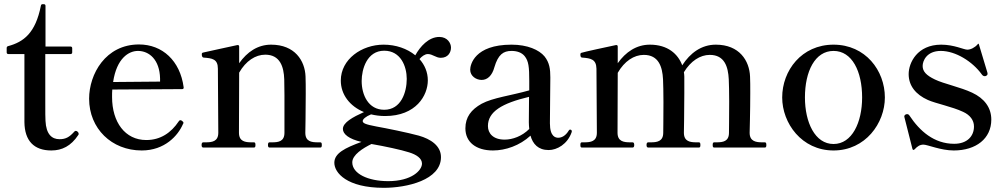

<svg xmlns="http://www.w3.org/2000/svg" viewBox="-20 -707 4810 920"><path d="M226 14C277 14 320 -7 355 -60C357 -62 357 -64 357 -66C357 -73 349 -80 343 -80C340 -80 337 -78 334 -74C312 -50 295 -40 265 -40C229 -40 201 -63 198 -128C197 -139 197 -172 197 -212V-448H318C323 -448 326 -451 326 -456V-476C326 -481 323 -484 318 -484H198V-679C198 -684 195 -687 190 -687H184C180 -687 177 -685 176 -680C150 -548 93 -506 19 -486C14 -485 12 -481 12 -477V-456C12 -451 15 -448 20 -448H97V-122C98 -32 143 14 226 14Z M853 -127C851 -129 848 -131 845 -131C842 -131 839 -130 836 -125C800 -71 749 -36 681 -36C579 -36 517 -122 517 -242C517 -255 517 -267 518 -278L853 -280C858 -280 861 -283 860 -289C843 -416 758 -494 646 -494C486 -494 407 -352 407 -234C407 -91 515 14 659 14C770 14 833 -58 856 -111C858 -114 859 -116 859 -119C859 -122 856 -125 853 -127ZM641 -463C695 -463 745 -421 747 -331V-316L522 -314C539 -428 597 -463 641 -463Z M1503 -25C1472 -25 1443 -29 1443 -71C1443 -71 1445 -172 1445 -256C1445 -289 1445 -320 1444 -341C1441 -416 1393 -493 1279 -493C1215 -493 1164 -458 1126 -404V-484C1126 -489 1123 -492 1117 -491C1086 -484 982 -462 957 -456C953 -455 950 -455 948 -452C947 -451 947 -449 947 -447C947 -442 947 -432 956 -431C997 -428 1024 -424 1024 -378L1026 -71C1026 -29 996 -25 966 -25H954C948 -25 946 -20 946 -12C946 -5 948 0 954 0H1197C1203 0 1204 -5 1204 -12C1204 -20 1203 -25 1197 -25H1186C1155 -25 1125 -29 1125 -71L1126 -359C1158 -415 1204 -445 1251 -445C1322 -445 1340 -387 1342 -327C1342 -312 1343 -283 1343 -251V-71C1343 -29 1314 -25 1284 -25H1271C1266 -25 1264 -20 1264 -12C1264 -5 1266 0 1271 0H1515C1521 0 1522 -5 1522 -12C1522 -20 1521 -25 1515 -25Z M2030 -448C2053 -448 2068 -430 2092 -430C2127 -430 2141 -456 2141 -479C2141 -500 2124 -530 2085 -530C2034 -530 1993 -484 1970 -442C1931 -474 1877 -493 1818 -493C1713 -493 1613 -423 1613 -321C1613 -254 1656 -198 1724 -170C1671 -146 1623 -120 1623 -89C1623 -65 1651 -41 1712 -27C1633 2 1582 27 1582 73C1582 121 1642 193 1819 193C1929 193 2093 156 2093 46C2093 -9 2043 -41 1987 -57C1932 -72 1833 -92 1783 -101C1730 -111 1718 -117 1718 -127C1718 -136 1733 -149 1758 -159C1779 -154 1801 -151 1825 -151C1974 -151 2030 -250 2030 -322C2030 -361 2015 -396 1990 -424C2001 -437 2016 -448 2030 -448ZM1821 -181C1745 -181 1713 -252 1713 -319C1713 -375 1738 -464 1821 -464C1900 -464 1929 -389 1929 -329C1929 -265 1902 -181 1821 -181ZM2002 77C2002 109 1953 161 1840 161C1743 161 1668 125 1668 71C1668 35 1719 3 1760 -17C1824 -6 1903 11 1940 23C1976 34 2002 52 2002 77Z M2712 -86C2709 -86 2707 -85 2705 -81C2690 -56 2671 -47 2655 -47C2644 -47 2615 -50 2615 -116C2615 -186 2617 -278 2617 -336C2617 -376 2613 -407 2589 -437C2563 -468 2508 -493 2431 -493C2253 -493 2233 -396 2233 -373C2233 -342 2262 -324 2288 -324C2315 -324 2338 -344 2349 -385C2367 -446 2392 -463 2431 -463C2458 -463 2480 -455 2494 -438C2513 -414 2516 -387 2516 -318V-274C2428 -249 2342 -239 2288 -210C2238 -182 2210 -146 2210 -92C2210 -26 2261 14 2342 14C2402 14 2470 -9 2522 -57C2533 -17 2559 12 2609 12C2649 12 2699 -16 2719 -73C2720 -76 2720 -77 2720 -78C2720 -83 2716 -86 2712 -86ZM2398 -38C2343 -38 2318 -68 2318 -103C2318 -172 2385 -212 2515 -243C2515 -192 2514 -140 2514 -121C2514 -110 2515 -99 2516 -89C2481 -54 2436 -38 2398 -38Z M3633 -25C3603 -25 3572 -29 3572 -71C3572 -71 3575 -177 3575 -261C3575 -292 3575 -321 3574 -340C3571 -416 3523 -493 3410 -493C3341 -493 3287 -453 3249 -394C3229 -448 3180 -493 3094 -493C3030 -493 2978 -458 2940 -404V-484C2940 -489 2937 -492 2931 -491C2897 -484 2777 -458 2766 -454C2762 -453 2761 -450 2761 -446C2761 -442 2761 -431 2770 -431C2811 -428 2837 -423 2838 -378L2840 -71C2840 -29 2810 -25 2780 -25H2768C2762 -25 2761 -20 2761 -12C2761 -5 2762 0 2768 0H3011C3017 0 3019 -5 3019 -12C3019 -20 3017 -25 3011 -25H3000C2969 -25 2939 -29 2939 -71L2940 -358C2972 -414 3018 -444 3065 -444C3136 -444 3154 -387 3157 -327C3158 -306 3159 -262 3159 -218C3159 -147 3158 -71 3158 -71C3158 -29 3128 -25 3098 -25H3086C3080 -25 3078 -20 3078 -12C3078 -5 3080 0 3086 0H3329C3335 0 3336 -5 3336 -12C3336 -20 3335 -25 3329 -25H3317C3287 -25 3257 -29 3257 -71C3257 -71 3259 -177 3259 -261V-340C3259 -347 3258 -354 3257 -361C3290 -415 3335 -444 3381 -444C3452 -444 3469 -387 3472 -327C3473 -306 3474 -264 3474 -221C3474 -149 3473 -71 3473 -71C3473 -29 3444 -25 3413 -25H3402C3396 -25 3395 -20 3395 -12C3395 -5 3396 0 3402 0H3645C3651 0 3652 -5 3652 -12C3652 -20 3651 -25 3645 -25Z M3974 14C4127 14 4220 -117 4220 -240C4220 -369 4127 -493 3974 -493C3821 -493 3728 -369 3728 -240C3728 -117 3821 14 3974 14ZM3974 -17C3885 -17 3837 -121 3837 -240C3837 -365 3885 -463 3974 -463C4063 -463 4111 -365 4111 -240C4111 -121 4063 -17 3974 -17Z M4363 8C4376 -6 4388 -14 4405 -14C4424 -14 4488 14 4550 14C4657 14 4730 -43 4730 -134C4730 -192 4696 -236 4638 -263C4583 -289 4501 -306 4460 -326C4418 -346 4401 -365 4401 -391C4401 -415 4420 -463 4488 -463C4559 -463 4640 -412 4684 -351C4686 -348 4688 -346 4691 -344C4693 -343 4696 -342 4698 -342C4700 -342 4702 -342 4704 -343C4710 -346 4712 -349 4712 -353C4712 -354 4712 -357 4711 -360C4707 -374 4680 -464 4671 -493C4670 -499 4667 -499 4664 -494C4651 -479 4631 -469 4615 -469C4598 -469 4552 -493 4490 -493C4375 -493 4334 -406 4334 -352C4334 -296 4368 -254 4426 -228C4464 -211 4542 -196 4595 -171C4628 -156 4647 -131 4647 -101C4647 -55 4615 -18 4552 -18C4456 -18 4387 -79 4338 -153C4335 -158 4331 -160 4327 -160C4325 -160 4323 -160 4321 -159C4316 -157 4313 -153 4313 -149L4314 -144L4352 6C4354 13 4358 13 4363 8Z"/></svg>

Font: Shippori Mincho OTF SemiBold
Style: Regular
Weight: 600
Designer: FONTDASU
Foundry: FONTDASU / Google Inc. / but / Adobe
Version: Version 3.300;hotconv 1.0.109;makeotfexe 2.5.65596